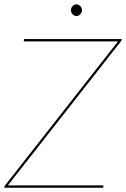

<svg xmlns="http://www.w3.org/2000/svg" viewBox="-20 -884 594 904"><path d="M0 0ZM553.5 -700 552.5 -695Q551.5 -692.5 550.8 -691.2Q550 -690 547.5 -687L17 -11H467.5L465.5 0H-0.5L0.5 -5Q1.5 -7.5 2.2 -8.5Q3 -9.5 4.5 -12L535.5 -689H91.5L93.5 -700ZM366 -835.5Q366 -825 358 -816.8Q350 -808.5 340 -808.5Q329.5 -808.5 321.8 -816.8Q314 -825 314 -835.5Q314 -847 321.8 -855.2Q329.5 -863.5 340 -863.5Q350 -863.5 358 -855.2Q366 -847 366 -835.5Z"/></svg>

Font: Lato Hairline
Style: Italic
Weight: 100
Italic angle: -7°
Designer: Lukasz Dziedzic
Foundry: tyPoland Lukasz Dziedzic
Version: Version 2.007; 2014-02-27